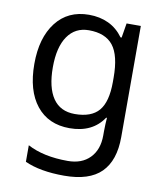

<svg xmlns="http://www.w3.org/2000/svg" viewBox="-87 -617 788 927"><g transform="rotate(10 307.5 -153.0)"><path d="M274.9 -545.9Q328.1 -545.9 370.6 -525.9Q413.1 -505.9 442.9 -464.8H448.2L460 -536.1H529.8V8.8Q529.8 124 471.4 182.1Q413.1 240.2 290 240.2Q171.9 240.2 97.2 206.1V125Q175.8 167 294.9 167Q363.8 167 403.3 126.5Q442.9 85.9 442.9 16.1V-4.9Q442.9 -17.1 443.8 -39.6Q444.8 -62 445.8 -70.8H441.9Q388.2 9.8 275.9 9.8Q171.9 9.8 113.5 -63.2Q55.2 -136.2 55.2 -267.1Q55.2 -395 113.5 -470.5Q171.9 -545.9 274.9 -545.9ZM287.1 -472.2Q220.2 -472.2 183.1 -418.7Q146 -365.2 146 -266.1Q146 -167 181.9 -114.5Q217.8 -62 289.1 -62Q370.1 -62 407 -105.5Q443.8 -148.9 443.8 -246.1V-267.1Q443.8 -376 406 -424.1Q368.2 -472.2 287.1 -472.2Z"/></g></svg>

Font: Defago Noto Sans
Style: Regular
Weight: 400
Designer: John M. Durdin
Foundry: Lao IT Dev Co., Ltd.
Version: Version 1.000 2007 initial release